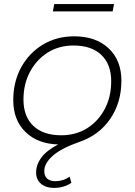

<svg xmlns="http://www.w3.org/2000/svg" viewBox="-20 -704 660 941"><path d="M244 217Q206 217 181.5 197Q157 177 157 141Q157 103 183 68Q209 33 265 4Q164 1 104.5 -57.5Q45 -116 45 -213Q45 -303 83.5 -373.5Q122 -444 189.5 -485Q257 -526 344 -526Q450 -526 512.5 -467Q575 -408 575 -309Q575 -202 521 -122.5Q467 -43 373 -10Q281 22 239 59Q197 96 197 135Q197 159 211.5 171.5Q226 184 251 184Q290 184 321 162L330 192Q293 217 244 217ZM280 -41Q351 -41 406 -75Q461 -109 493 -169Q525 -229 525 -306Q525 -389 476.5 -435Q428 -481 340 -481Q269 -481 214 -446.5Q159 -412 127 -352Q95 -292 95 -216Q95 -133 143.5 -87Q192 -41 280 -41ZM239 -648 246 -684H539L532 -648Z"/></svg>

Font: Montserrat Light
Style: Italic
Weight: 300
Italic angle: -11.3°
Designer: Julieta Ulanovsky
Foundry: Julieta Ulanovsky
Version: Version 9.000; ttfautohint (v1.8.4.7-5d5b)